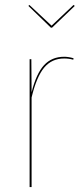

<svg xmlns="http://www.w3.org/2000/svg" viewBox="-20 -758 336 778"><path d="M278 -522 277 -516Q259 -521 240 -521Q190 -521 159 -484Q128 -447 108 -363V0H100V-518H107L108 -384Q127 -460 158.5 -494Q190 -528 240 -528Q258 -528 278 -522ZM283 -734 191 -646H186L95 -734L99 -738L189 -654L278 -738Z"/></svg>

Font: Fira Sans Compressed Eight
Style: Regular
Weight: 100
Width: 1
Designer: bBox Type GmbH & Carrois Corporate GbR & Edenspiekermann AG
Foundry: bBox Type GmbH & Carrois Corporate GbR & Edenspiekermann AG
Version: Version 4.301